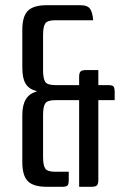

<svg xmlns="http://www.w3.org/2000/svg" viewBox="-20 -720 493 740"><path d="M422 -334H359V-27Q359 -11 353.5 -5.5Q348 0 332 0H285V-334H193Q162 -334 154 -321Q146 -308 146 -277V-115Q146 -84 154 -71Q162 -58 193 -58H245V-27Q245 -11 240.5 -5.5Q236 0 220 0H161Q109 0 87.5 -21.5Q66 -43 66 -95V-277Q66 -353 121 -367V-369Q92 -376 79 -397Q66 -418 66 -459V-605Q66 -657 87.5 -678.5Q109 -700 161 -700H289Q318 -700 327.5 -685.5Q337 -671 339 -642H193Q162 -642 154 -629Q146 -616 146 -585V-449Q146 -418 154 -405Q162 -392 193 -392H285V-423Q285 -439 290.5 -444.5Q296 -450 312 -450H359V-392H397Q413 -392 417.5 -386.5Q422 -381 422 -365Z"/></svg>

Font: Rationale
Style: Regular
Weight: 400
Designer: Cyreal (www.cyreal.org)
Foundry: Cyreal (www.cyreal.org)
Version: Version 1.011